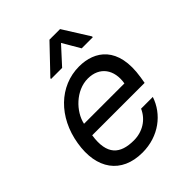

<svg xmlns="http://www.w3.org/2000/svg" viewBox="-216 -889 1023 1023"><g transform="rotate(-45 295.5 -377.0)"><path d="M258.2 11.4C381.4 11.4 474.4 -62.5 506.4 -159.8H418C392.4 -101.6 336.6 -67.1 271.7 -67.1C169 -67.1 114 -113.3 133.5 -243.6H528.4L534.4 -279.5C566.8 -481.5 460.2 -552.6 343.4 -552.6C195 -552.6 76.7 -436.4 49.4 -268.5C21.3 -100.5 99.8 11.4 258.2 11.4ZM146 -317.8C161.9 -393.5 241.1 -474.1 330.6 -474.1C419.7 -474.1 465.6 -407.7 450.3 -317.8ZM190.3 -610.8H274.1L364 -709.2L421.5 -610.8H505L505.7 -616.5L412.6 -764.9H332.7L191.1 -616.5Z"/></g></svg>

Font: Margiela Sans Text
Style: Italic
Weight: 400
Italic angle: -9.39999°
Designer: Stefan Endress, Andreas Faust
Version: Version 1.100;FEAKit 1.0